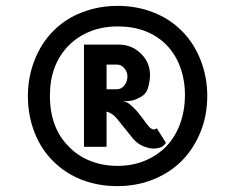

<svg xmlns="http://www.w3.org/2000/svg" viewBox="-20 -748 800 654"><path d="M686 -422Q686 -355 663 -298.5Q640 -242 601 -202Q561 -161 504 -137.5Q447 -114 379 -114Q315 -114 259 -135.5Q203 -157 160 -200Q119 -241 97 -298.5Q75 -356 75 -420Q75 -485 97.5 -542.5Q120 -600 160 -641Q202 -684 259.5 -706Q317 -728 381 -728Q446 -728 503 -705.5Q560 -683 601 -641Q642 -599 664 -541.5Q686 -484 686 -422ZM610 -425Q610 -475 594 -519Q578 -563 547 -595Q484 -658 381 -658Q331 -658 288.5 -641.5Q246 -625 214 -593Q150 -528 150 -422Q150 -313 214 -249Q246 -216 288.5 -199.5Q331 -183 380 -183Q432 -183 474.5 -201Q517 -219 547 -250Q578 -283 594 -328Q610 -373 610 -425ZM514 -311 545 -262Q535 -242 502 -242Q488 -242 468 -250Q448 -258 433 -276L379 -343Q364 -362 343 -368V-248H266V-596H385Q429 -596 460 -565.5Q491 -535 491 -493Q491 -475 485 -451.5Q479 -428 458 -417Q442 -408 430 -405.5Q418 -403 398 -403Q411 -401 418.5 -395.5Q426 -390 433.5 -382.5Q441 -375 445 -371Q448 -368 465 -346L481 -324Q494 -307 504 -307Q508 -307 514 -311ZM414 -488Q414 -503 403.5 -515.5Q393 -528 379 -528H343V-444H378Q394 -444 404 -457.5Q414 -471 414 -488Z"/></svg>

Font: Bellota
Style: Bold
Weight: 700
Designer: Kemie Guaida
Foundry: Kemie Guaida
Version: Version 4.001